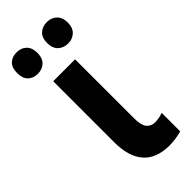

<svg xmlns="http://www.w3.org/2000/svg" viewBox="-269 -788 837 837"><g transform="rotate(-45 149.5 -369.5)"><path d="M222 10Q142 9 102.5 -37Q63 -83 63 -171V-547H198V-183Q198 -141 212 -123.5Q226 -106 251 -106Q275 -106 300 -115V-1Q283 4 262.5 7Q242 10 222 10ZM-23 -683Q-23 -716 -6 -732.5Q11 -749 39 -749Q67 -749 84.5 -732Q102 -715 102 -683Q102 -651 84.5 -634Q67 -617 39 -617Q11 -617 -6 -633.5Q-23 -650 -23 -683ZM162 -683Q162 -716 180 -732.5Q198 -749 226 -749Q253 -749 271 -732Q289 -715 289 -683Q289 -651 271 -634Q253 -617 226 -617Q198 -617 180 -634Q162 -651 162 -683Z"/></g></svg>

Font: Noto Sans Condensed
Style: Bold
Weight: 700
Width: 3
Designer: Monotype Design Team
Foundry: Monotype Imaging Inc.
Version: Version 2.013; ttfautohint (v1.8.4.7-5d5b)